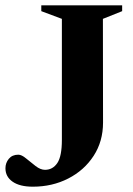

<svg xmlns="http://www.w3.org/2000/svg" viewBox="-20 -690 499 723"><path d="M368 -228.5Q368 -157.5 332.5 -103Q297 -48.5 237 -17.8Q177 13 103.5 13Q54.5 13 27.5 -5.8Q0.5 -24.5 0.5 -56.5Q0.5 -76.5 13.2 -92Q26 -107.5 49 -107.5Q61.5 -107.5 78.5 -93.2Q95.5 -79 114 -64.8Q132.5 -50.5 149.5 -50.5Q178.5 -50.5 195.8 -76Q213 -101.5 213 -163V-619L135.5 -648V-670H440V-648L367.5 -619Z"/></svg>

Font: Newsreader 16pt
Style: Bold
Weight: 700
Designer: Hugues Gentile
Foundry: Production Type
Version: Version 1.003; ttfautohint (v1.8.3)